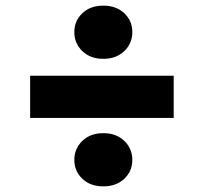

<svg xmlns="http://www.w3.org/2000/svg" viewBox="-20 -695 723 682"><path d="M87 -426H597V-276H87ZM347 -33Q301 -33 272.5 -60Q244 -87 244 -127Q244 -167 272.5 -194.5Q301 -222 347 -222Q393 -222 421.5 -194.5Q450 -167 450 -127Q450 -87 421.5 -60Q393 -33 347 -33ZM347 -486Q301 -486 272.5 -513.5Q244 -541 244 -581Q244 -621 272.5 -648Q301 -675 347 -675Q393 -675 421.5 -648Q450 -621 450 -581Q450 -541 421.5 -513.5Q393 -486 347 -486Z"/></svg>

Font: Parkinsans Light
Style: Bold
Weight: 700
Version: Version 1.000